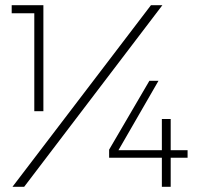

<svg xmlns="http://www.w3.org/2000/svg" viewBox="-20 -719 775 739"><path d="M25 -699V-668H112V-291H147V-699ZM561 -699 28 0H73L605 -699ZM555 -408 400 -143V-112H603V0H637V-112H702V-141H637V-261H603V-141H436L590 -408Z"/></svg>

Font: Montserrat ExtraLight
Style: Regular
Weight: 250
Designer: Julieta Ulanovsky
Foundry: Julieta Ulanovsky
Version: Version 4.000